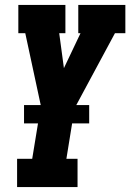

<svg xmlns="http://www.w3.org/2000/svg" viewBox="-20 -550 540 775"><path d="M49 205V91H110L145 -123L82 -416H54V-530H244V-416H219L238 -275L305 -416H296V-530H486V-416H444L281 -113L248 91H293V205ZM77 -52V-126H340V-52Z"/></svg>

Font: Iosevka Slab Heavy Oblique
Style: Regular
Weight: 900
Italic angle: -9°
Monospace: yes
Designer: Belleve Invis
Foundry: Belleve Invis
Version: Version 11.1.1; ttfautohint (v1.8.3)